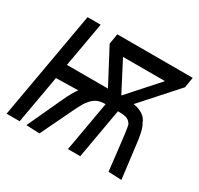

<svg xmlns="http://www.w3.org/2000/svg" viewBox="-157 -699 881 851"><g transform="rotate(30 283.5 -273.5)"><path d="M63.5 -550H130.5L90 -321H300L207 -497L215.5 -550H601.5L593 -497L433 -318.5Q494 -308.5 509 -266Q518 -252 524.2 -224.2Q530.5 -196.5 533.5 -165L554 0L486.5 -3L475.5 -100Q469.5 -153 465.2 -185.2Q461 -217.5 457.5 -230Q447.5 -246 434 -251Q420.5 -256 394 -256H388.5L343.5 0H280.5L325.5 -256H324Q298.5 -256 281.2 -247.5Q264 -239 250 -221Q239 -209 221.8 -174.5Q204.5 -140 150.5 -26.5L136.5 3L68 0L147 -171Q173 -227.5 190 -248.5L77 -246L33.5 0H-33.5ZM502.5 -476H287.5L366.5 -324Z"/></g></svg>

Font: JuliaMono
Style: Italic
Weight: 400
Italic angle: -9°
Monospace: yes
Designer: cormullion
Foundry: corm
Version: Version 0.057; ttfautohint (v1.8.4)